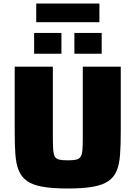

<svg xmlns="http://www.w3.org/2000/svg" viewBox="-20 -1069 775 1097"><path d="M367 8Q280 8 223.5 -2Q167 -12 135 -34.5Q103 -57 87.5 -94Q72 -131 68 -186Q64 -241 64 -315V-688H282V-284Q282 -240 284 -213.5Q286 -187 293.5 -174Q301 -161 318.5 -157Q336 -153 367 -153Q399 -153 416 -157Q433 -161 441 -174Q449 -187 451 -213.5Q453 -240 453 -284V-688H670V-315Q670 -241 666 -186Q662 -131 647 -94Q632 -57 599.5 -34.5Q567 -12 511 -2Q455 8 367 8ZM175 -762V-881H331V-762ZM405 -762V-881H561V-762ZM187 -942V-1049H548V-942Z"/></svg>

Font: Saira SemiExpanded ExtraBold
Style: Regular
Weight: 800
Width: 6
Designer: Hector Gatti with collaboration of the Omnibus-Type team
Foundry: Omnibus-Type
Version: Version 1.101